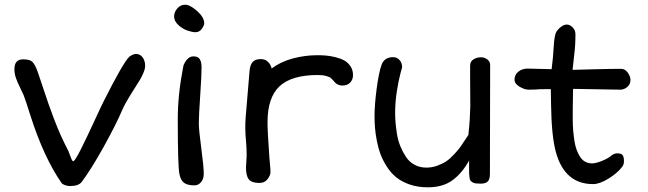

<svg xmlns="http://www.w3.org/2000/svg" viewBox="-20 -778 2763 819"><path d="M242.7 2.9Q167 -106.4 110.4 -283.2Q89.4 -350.1 80.6 -372.6Q76.2 -383.3 64.9 -405.8Q53.7 -428.2 47.6 -446.3Q41.5 -464.4 41.5 -482.9Q41.5 -524.9 78.1 -524.9Q106.9 -524.9 118.2 -514.2Q129.4 -503.4 141.1 -470.7Q145.5 -458 162.4 -407.5Q179.2 -356.9 187 -334.5Q194.8 -312 210.2 -271.2Q225.6 -230.5 240.5 -197.8Q255.4 -165 272 -133.3Q273.4 -130.4 277.6 -118.4Q281.7 -106.4 285.4 -98.4Q289.1 -90.3 292.5 -90.3Q299.3 -90.3 325 -141.4Q350.6 -192.4 383.3 -263.4Q416 -334.5 423.8 -349.1Q506.8 -513.7 532.2 -536.6Q548.8 -547.9 560.1 -547.9Q577.6 -547.9 588.4 -533.4Q599.1 -519 599.1 -496.6Q599.1 -484.4 591.6 -466.8Q584 -449.2 576.9 -437.5Q569.8 -425.8 552.7 -398.9Q513.7 -337.9 502 -310.1Q474.6 -245.6 421.4 -150.1Q368.2 -54.7 328.6 -2Q315.4 15.6 278.3 15.6Q267.6 15.6 256.6 11.5Q245.6 7.3 242.7 2.9Z M813.5 -640.6Q800.3 -640.6 780 -647.5Q759.8 -654.3 741.2 -670.9Q722.7 -687.5 722.7 -708Q722.7 -726.1 736.1 -741.9Q749.5 -757.8 770 -757.8Q790.5 -757.8 820.8 -731Q851.1 -704.1 851.1 -679.2Q851.1 -669.4 840.8 -655Q830.6 -640.6 813.5 -640.6ZM745.6 -34.7Q738.3 -65.4 738.3 -271Q738.3 -372.6 761.2 -491.7Q762.7 -504.4 775.1 -521Q787.6 -537.6 805.2 -537.6Q825.2 -537.6 832.5 -525.1Q839.8 -512.7 839.8 -490.7Q839.8 -456.1 834 -370.8Q828.1 -285.6 828.1 -252.4Q828.1 -223.6 838.6 -145.5Q849.1 -67.4 849.1 -37.1Q849.1 -14.2 837.4 -0.7Q825.7 12.7 809.6 12.7Q780.3 12.7 765.6 2.2Q751 -8.3 745.6 -34.7Z M1029.3 -63Q1029.3 -71.3 1030.8 -89.4Q1032.2 -107.4 1032.2 -115.7Q1032.2 -145.5 1029.3 -177.7Q1023.9 -231 1028.3 -281.7L1044.4 -474.6Q1046.4 -500 1057.1 -512.9Q1067.9 -525.9 1092.3 -525.9Q1111.8 -525.9 1123.5 -513.9Q1135.3 -502 1138.7 -485.8Q1176.8 -514.6 1228.8 -528.6Q1280.8 -542.5 1333.5 -542.5Q1353 -542.5 1370.6 -541Q1388.2 -539.6 1410.4 -534.2Q1432.6 -528.8 1448.2 -520.3Q1463.9 -511.7 1474.9 -495.6Q1485.8 -479.5 1485.8 -458Q1485.8 -438 1473.4 -425.5Q1460.9 -413.1 1440.4 -413.1Q1430.7 -413.1 1422.6 -416.7Q1414.6 -420.4 1410.4 -424.6Q1406.2 -428.7 1400.4 -436Q1394 -442.9 1389.9 -446.3Q1385.7 -449.7 1371.3 -453.9Q1356.9 -458 1335.4 -458Q1224.1 -458 1172.6 -410.2Q1121.1 -362.3 1121.1 -255.9Q1121.1 -217.8 1128.9 -108.4Q1128.9 -105 1131.3 -80.6Q1133.8 -56.2 1133.8 -43.9Q1133.8 -30.8 1121.6 -14.2Q1109.4 2.4 1086.4 2.4Q1053.7 2.4 1041.5 -12.7Q1029.3 -27.8 1029.3 -63Z M1577.6 -281.7Q1577.6 -330.6 1586.7 -399.9Q1595.7 -469.2 1608.4 -503.9Q1621.1 -534.2 1656.7 -534.2Q1673.8 -534.2 1684.6 -521.7Q1695.3 -509.3 1695.3 -491.2Q1695.3 -490.7 1688 -464.1Q1680.7 -437.5 1673.1 -390.6Q1665.5 -343.8 1665.5 -294.9Q1665.5 -275.9 1667.2 -255.4Q1668.9 -234.9 1673.3 -206.8Q1677.7 -178.7 1687.5 -154.8Q1697.3 -130.9 1711.2 -109.4Q1725.1 -87.9 1747.8 -75.4Q1770.5 -63 1798.8 -63Q1823.2 -63 1846.2 -71.5Q1869.1 -80.1 1884.5 -90.6Q1899.9 -101.1 1917.5 -120.1Q1935.1 -139.2 1942.6 -149.7Q1950.2 -160.2 1963.4 -180.4Q1976.6 -200.7 1978 -202.6Q1982.4 -243.2 1984.1 -275.4Q1985.8 -307.6 1986.1 -324.2Q1986.3 -340.8 1985.8 -378.4Q1985.4 -416 1985.4 -439.5V-497.6Q1985.4 -516.1 2000 -524.9Q2014.6 -533.7 2031.7 -533.7Q2045.9 -533.7 2058.3 -524.9Q2070.8 -516.1 2070.8 -500L2069.8 -36.6Q2069.8 -12.7 2060.5 -3.7Q2051.3 5.4 2030.3 5.4Q2018.1 5.4 2010 4.4Q2002 3.4 1996.1 0Q1990.2 -3.4 1987.3 -7.1Q1984.4 -10.7 1982.9 -19.8Q1981.4 -28.8 1981.2 -36.4Q1981 -43.9 1981 -60.1V-93.3Q1951.7 -40 1910.6 -9.5Q1869.6 21 1804.7 21Q1762.7 21 1728.5 9.3Q1694.3 -2.4 1671.1 -21Q1647.9 -39.6 1630.6 -66.4Q1613.3 -93.3 1603.3 -119.9Q1593.3 -146.5 1587.4 -177.5Q1581.5 -208.5 1579.6 -232.7Q1577.6 -256.8 1577.6 -281.7Z M2509.8 7.3Q2388.7 7.3 2351.1 -129.4Q2332.5 -196.8 2330.6 -333Q2329.6 -393.1 2329.6 -397.9Q2298.8 -397.9 2285.2 -397.5Q2264.2 -395.5 2233.9 -395.5Q2218.3 -395.5 2196.5 -408Q2174.8 -420.4 2174.8 -438.5Q2174.8 -459 2190.9 -472.2Q2207 -485.4 2230.5 -485.4L2333 -482.9Q2336.9 -513.7 2338.4 -531.2Q2339.8 -544.4 2340.8 -563.7Q2341.8 -583 2343.3 -598.1Q2344.7 -613.3 2348.1 -628.4Q2351.1 -644.5 2367.2 -658.9Q2383.3 -673.3 2397.9 -673.3Q2410.6 -673.3 2422.6 -661.4Q2434.6 -649.4 2434.6 -631.8Q2434.6 -584 2429.7 -546.9Q2429.2 -545.4 2422.4 -480Q2437 -480.5 2510.5 -482.4Q2584 -484.4 2628.9 -484.4Q2646.5 -484.4 2658 -468Q2669.4 -451.7 2669.4 -437.5Q2669.4 -418 2655.5 -406.7Q2641.6 -395.5 2626 -395.5L2426.3 -398.9Q2424.3 -397 2424.3 -394.5Q2424.3 -381.3 2423.8 -356.7Q2423.3 -332 2423.1 -313Q2422.9 -293.9 2423.1 -267.6Q2423.3 -241.2 2425 -220.9Q2426.8 -200.7 2430.2 -178Q2433.6 -155.3 2439.7 -138.9Q2445.8 -122.6 2454.6 -108.9Q2463.4 -95.2 2476.3 -88.1Q2489.3 -81.1 2505.4 -81.1Q2521.5 -81.1 2546.9 -91.3Q2572.3 -101.6 2584 -111.3Q2598.6 -124 2612.8 -124Q2630.4 -124 2636 -116Q2641.6 -107.9 2641.6 -90.3Q2641.6 -75.2 2632.8 -64.9Q2612.8 -39.1 2575.2 -15.9Q2537.6 7.3 2509.8 7.3Z"/></svg>

Font: Short Stack
Style: Regular
Weight: 400
Designer: James Grieshaber
Foundry: James Grieshaber
Version: Version 1.002